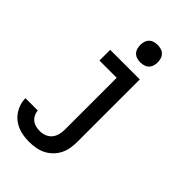

<svg xmlns="http://www.w3.org/2000/svg" viewBox="-283 -844 1165 1165"><g transform="rotate(45 300.0 -261.0)"><path d="M210 223Q185 223 160 219.5Q135 216 111.5 206.5Q88 197 68.5 181.5Q49 166 35 145Q21 124 13.5 100Q6 76 6 51H112Q113 69 121 85Q129 101 143 112Q157 123 174.5 127Q192 131 210 131Q231 131 252 122.5Q273 114 286.5 97Q300 80 305 58.5Q310 37 310 15V-428H162V-520H416V15Q416 43 411.5 70.5Q407 98 394.5 123Q382 148 362 168Q342 188 317.5 200.5Q293 213 265 218Q237 223 210 223ZM345 -595Q330 -595 315 -599.5Q300 -604 289.5 -614.5Q279 -625 274.5 -640Q270 -655 270 -670Q270 -685 274.5 -700Q279 -715 289.5 -725.5Q300 -736 315 -740.5Q330 -745 345 -745Q360 -745 375 -740.5Q390 -736 400.5 -725.5Q411 -715 415.5 -700Q420 -685 420 -670Q420 -655 415.5 -640Q411 -625 400.5 -614.5Q390 -604 375 -599.5Q360 -595 345 -595Z"/></g></svg>

Font: Zed Mono Semibold Extended
Style: Regular
Weight: 600
Width: 7
Monospace: yes
Designer: Belleve Invis
Foundry: Belleve Invis
Version: Version 1.0.0; ttfautohint (v1.8.4)